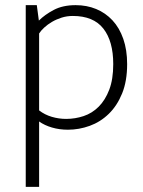

<svg xmlns="http://www.w3.org/2000/svg" viewBox="-20 -496 556 746"><path d="M244 8Q211 8 182 -0.5Q153 -9 132 -24V230H80V-476H123L131 -416Q154 -439 189 -457.5Q224 -476 274 -476Q317 -476 353.5 -461Q390 -446 417 -417Q444 -388 459 -345Q474 -302 474 -247Q474 -181 454.5 -133Q435 -85 402.5 -53.5Q370 -22 328.5 -7Q287 8 244 8ZM263 -434Q240 -434 219.5 -427.5Q199 -421 182 -411Q165 -401 152 -389Q139 -377 132 -366V-67Q154 -50 181.5 -42Q209 -34 237 -34Q272 -34 305 -45Q338 -56 363.5 -81.5Q389 -107 404.5 -147.5Q420 -188 420 -247Q420 -336 381.5 -385Q343 -434 263 -434Z"/></svg>

Font: Ek Mukta ExtraLight
Style: Regular
Weight: 275
Designer: Girish Dalvi and Yashodeep Gholap
Foundry: Ek Type
Version: Version 2.538;PS 1.002;hotconv 16.6.51;makeotf.lib2.5.65220;